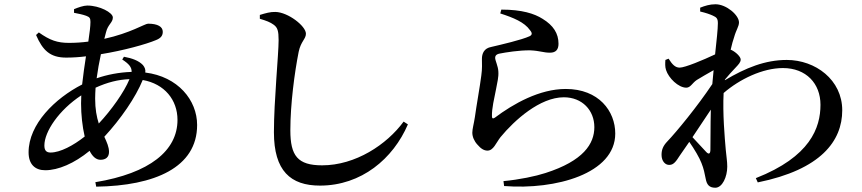

<svg xmlns="http://www.w3.org/2000/svg" viewBox="-20 -825 4040 900"><path d="M149 -661C180 -589 215 -555 290 -555C320 -555 352 -557 383 -561C376 -518 370 -472 365 -429C238 -364 114 -243 114 -111C114 -55 144 -27 192 -27C253 -27 328 -59 400 -118C413 -92 430 -76 451 -76C474 -76 491 -87 491 -113C491 -136 481 -158 469 -184C546 -267 616 -369 649 -450C751 -432 812 -357 812 -263C812 -119 682 -13 427 29L431 50C705 46 904 -40 904 -239C904 -356 814 -466 661 -485C663 -498 659 -509 650 -520C630 -541 599 -552 561 -559L553 -546C584 -526 598 -510 597 -488C538 -486 482 -475 433 -458C438 -495 445 -534 453 -571C559 -588 666 -618 711 -637C734 -646 743 -658 743 -676C743 -700 719 -714 674 -714C659 -714 592 -670 469 -643L477 -674C486 -711 509 -719 509 -743C509 -766 447 -799 389 -799C372 -799 346 -790 327 -782V-765C347 -761 368 -757 384 -751C400 -745 404 -740 404 -722C404 -703 400 -670 394 -630C364 -626 334 -624 303 -624C249 -624 214 -636 162 -673ZM587 -454C562 -393 502 -309 443 -246C433 -277 426 -314 426 -363C426 -379 427 -396 428 -414C483 -439 534 -452 587 -454ZM377 -185C324 -143 262 -110 217 -110C197 -110 188 -120 188 -143C188 -208 256 -309 361 -378L360 -340C360 -288 366 -232 377 -185Z M1198 -737C1228 -728 1247 -721 1263 -709C1281 -696 1286 -680 1286 -637C1286 -569 1264 -353 1264 -205C1264 -24 1342 45 1480 45C1674 45 1823 -81 1892 -242L1872 -255C1793 -147 1646 -50 1490 -50C1375 -50 1341 -95 1341 -214C1341 -338 1361 -486 1380 -582C1390 -631 1414 -642 1414 -667C1414 -703 1330 -768 1271 -769C1248 -770 1224 -763 1198 -755Z M2325 -762C2387 -742 2438 -721 2464 -684C2476 -670 2475 -661 2462 -655C2425 -638 2330 -616 2283 -605C2249 -599 2239 -574 2239 -549C2239 -525 2241 -505 2236 -470C2230 -422 2213 -328 2206 -276C2201 -243 2194 -221 2194 -203C2194 -184 2203 -163 2218 -147C2234 -128 2249 -119 2265 -119C2293 -119 2305 -155 2326 -182C2392 -262 2511 -369 2623 -369C2709 -369 2766 -308 2766 -229C2766 -151 2715 -71 2537 -14C2491 1 2415 17 2340 24L2343 47C2585 66 2864 -11 2864 -199C2864 -304 2787 -408 2632 -408C2509 -408 2387 -339 2299 -273C2291 -268 2286 -269 2286 -280C2285 -318 2297 -364 2305 -406C2311 -440 2318 -463 2316 -490C2315 -515 2301 -541 2301 -554C2301 -563 2306 -571 2323 -574C2348 -579 2415 -590 2466 -589C2511 -587 2527 -578 2558 -578C2586 -578 2598 -593 2598 -620C2598 -668 2574 -706 2523 -737C2485 -761 2427 -780 2330 -780Z M3246 -450C3265 -462 3295 -479 3325 -496L3319 -431C3249 -326 3151 -207 3108 -162C3088 -141 3081 -123 3081 -99C3081 -69 3099 -51 3118 -52C3139 -52 3151 -72 3166 -95L3211 -160C3235 -126 3259 -85 3268 -61C3279 -34 3283 -12 3288 13C3293 40 3304 55 3333 55C3366 55 3389 4 3389 -44C3389 -70 3385 -89 3382 -123C3377 -181 3367 -293 3372 -389C3447 -454 3555 -506 3650 -506C3759 -506 3826 -433 3826 -334C3826 -226 3778 -90 3523 10L3532 30C3828 -30 3928 -164 3928 -308C3928 -451 3802 -544 3668 -544C3567 -544 3475 -507 3378 -449V-452C3395 -473 3414 -493 3428 -508C3442 -523 3452 -533 3452 -546C3452 -559 3430 -580 3410 -590L3405 -592C3411 -617 3416 -637 3421 -650C3431 -686 3444 -701 3444 -720C3444 -754 3385 -805 3334 -805C3307 -805 3285 -798 3262 -789V-771C3288 -765 3308 -758 3321 -752C3339 -744 3345 -738 3345 -716C3345 -689 3339 -635 3332 -570C3277 -544 3191 -508 3166 -508C3145 -508 3131 -523 3114 -550L3099 -544C3098 -529 3097 -512 3102 -497C3114 -459 3160 -414 3197 -414C3217 -414 3225 -436 3246 -450ZM3312 -311C3310 -235 3311 -160 3310 -121C3309 -103 3302 -101 3291 -112L3226 -182Z"/></svg>

Font: Noto Serif CJK KR SemiBold
Style: Regular
Weight: 600
Designer: Ryoko NISHIZUKA 西塚涼子 (kana & ideographs); Frank Grießhammer (Latin, Greek & Cyrillic); Wenlong ZHANG 张文龙 (bopomofo); San
Foundry: Adobe
Version: Version 2.001;hotconv 1.1.0;makeotfexe 2.6.0